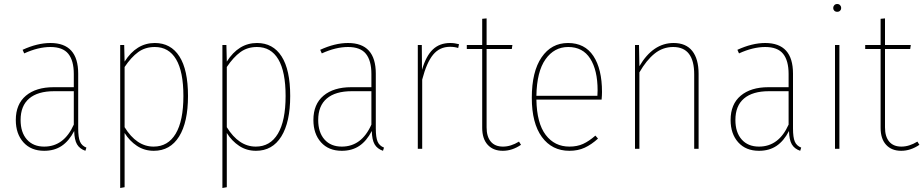

<svg xmlns="http://www.w3.org/2000/svg" viewBox="-20 -744 4617 960"><path d="M412 -6 407 10Q378 0 365 -22.5Q352 -45 351 -89Q325 -39 288.5 -14.5Q252 10 201 10Q135 10 97 -32.5Q59 -75 59 -144Q59 -223 109.5 -265.5Q160 -308 248 -308H349V-374Q349 -441 321.5 -475Q294 -509 232 -509Q171 -509 101 -477L93 -495Q167 -529 232 -529Q371 -529 371 -376V-102Q371 -57 380 -36Q389 -15 412 -6ZM349 -121V-288H251Q169 -288 126 -251.5Q83 -215 83 -144Q83 -82 114.5 -46.5Q146 -11 201 -11Q300 -11 349 -121Z M920 -264Q920 -133 875.5 -61.5Q831 10 749 10Q702 10 665 -14.5Q628 -39 603 -79V192L581 196V-519H601L603 -436Q662 -529 754 -529Q834 -529 877 -462Q920 -395 920 -264ZM897 -264Q897 -386 860.5 -447.5Q824 -509 754 -509Q706 -509 671 -483.5Q636 -458 603 -409V-108Q663 -11 748 -11Q820 -11 858.5 -75.5Q897 -140 897 -264Z M1431 -264Q1431 -133 1386.5 -61.5Q1342 10 1260 10Q1213 10 1176 -14.5Q1139 -39 1114 -79V192L1092 196V-519H1112L1114 -436Q1173 -529 1265 -529Q1345 -529 1388 -462Q1431 -395 1431 -264ZM1408 -264Q1408 -386 1371.5 -447.5Q1335 -509 1265 -509Q1217 -509 1182 -483.5Q1147 -458 1114 -409V-108Q1174 -11 1259 -11Q1331 -11 1369.5 -75.5Q1408 -140 1408 -264Z M1900 -6 1895 10Q1866 0 1853 -22.5Q1840 -45 1839 -89Q1813 -39 1776.5 -14.5Q1740 10 1689 10Q1623 10 1585 -32.5Q1547 -75 1547 -144Q1547 -223 1597.5 -265.5Q1648 -308 1736 -308H1837V-374Q1837 -441 1809.5 -475Q1782 -509 1720 -509Q1659 -509 1589 -477L1581 -495Q1655 -529 1720 -529Q1859 -529 1859 -376V-102Q1859 -57 1868 -36Q1877 -15 1900 -6ZM1837 -121V-288H1739Q1657 -288 1614 -251.5Q1571 -215 1571 -144Q1571 -82 1602.5 -46.5Q1634 -11 1689 -11Q1788 -11 1837 -121Z M2275 -523 2271 -504Q2253 -510 2230 -510Q2178 -510 2145.5 -470.5Q2113 -431 2091 -346V0H2069V-519H2089L2090 -395Q2110 -464 2144 -496.5Q2178 -529 2231 -529Q2253 -529 2275 -523Z M2585 -20Q2541 10 2494 10Q2446 10 2418.5 -20Q2391 -50 2391 -105V-499H2314V-519H2391V-650L2413 -652V-519H2542L2539 -499H2413V-107Q2413 -61 2434 -36Q2455 -11 2495 -11Q2534 -11 2575 -36Z M2988 -246H2662Q2664 -128 2708.5 -69.5Q2753 -11 2827 -11Q2866 -11 2895.5 -24.5Q2925 -38 2957 -66L2970 -51Q2937 -21 2903.5 -5.5Q2870 10 2827 10Q2740 10 2689.5 -59Q2639 -128 2639 -255Q2639 -386 2688 -457.5Q2737 -529 2820 -529Q2904 -529 2947 -464Q2990 -399 2990 -284Q2990 -268 2988 -246ZM2968 -292Q2968 -393 2931 -451Q2894 -509 2821 -509Q2751 -509 2707.5 -447.5Q2664 -386 2662 -265H2967Q2968 -273 2968 -292Z M3473 -375V0H3451V-372Q3451 -509 3346 -509Q3294 -509 3253 -476Q3212 -443 3177 -382V0H3155V-519H3175L3177 -413Q3245 -529 3348 -529Q3410 -529 3441.5 -489Q3473 -449 3473 -375Z M3986 -6 3981 10Q3952 0 3939 -22.5Q3926 -45 3925 -89Q3899 -39 3862.5 -14.5Q3826 10 3775 10Q3709 10 3671 -32.5Q3633 -75 3633 -144Q3633 -223 3683.5 -265.5Q3734 -308 3822 -308H3923V-374Q3923 -441 3895.5 -475Q3868 -509 3806 -509Q3745 -509 3675 -477L3667 -495Q3741 -529 3806 -529Q3945 -529 3945 -376V-102Q3945 -57 3954 -36Q3963 -15 3986 -6ZM3923 -121V-288H3825Q3743 -288 3700 -251.5Q3657 -215 3657 -144Q3657 -82 3688.5 -46.5Q3720 -11 3775 -11Q3874 -11 3923 -121Z M4177 -519V0H4155V-519ZM4186 -704Q4186 -696 4180.5 -690.5Q4175 -685 4166 -685Q4157 -685 4151.5 -690.5Q4146 -696 4146 -704Q4146 -712 4151.5 -718Q4157 -724 4166 -724Q4175 -724 4180.5 -718Q4186 -712 4186 -704Z M4577 -20Q4533 10 4486 10Q4438 10 4410.5 -20Q4383 -50 4383 -105V-499H4306V-519H4383V-650L4405 -652V-519H4534L4531 -499H4405V-107Q4405 -61 4426 -36Q4447 -11 4487 -11Q4526 -11 4567 -36Z"/></svg>

Font: Fira Sans Condensed Thin
Style: Regular
Weight: 250
Width: 3
Designer: Carrois Corporate & Edenspiekermann AG
Foundry: Carrois Corporate GbR & Edenspiekermann AG
Version: Version 4.203